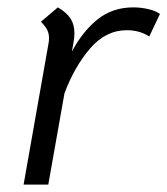

<svg xmlns="http://www.w3.org/2000/svg" viewBox="-20 -501 454 521"><path d="M414 -463 385 -402Q359 -419 324 -419Q267 -419 224.5 -369.5Q182 -320 155 -248L111 0H44L112 -385Q113 -390 113 -398Q113 -410 108 -420Q103 -430 91 -442L137 -481Q161 -467 171.5 -450.5Q182 -434 182 -411Q182 -398 179 -383L175 -361Q205 -417 245.5 -449Q286 -481 342 -481Q361 -481 381.5 -476.5Q402 -472 414 -463Z"/></svg>

Font: KoHo
Style: Italic
Weight: 400
Italic angle: -10°
Designer: Cadson Demak & Katatrad Team
Foundry: Cadson Demak Co.,Ltd.
Version: Version 1.000